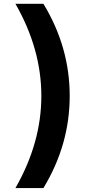

<svg xmlns="http://www.w3.org/2000/svg" viewBox="-20 -875 468 991"><path d="M59.6 95.7Q193.4 -137.7 193.4 -379.9Q193.4 -622.1 59.6 -855.5H204.1Q339.8 -631.8 339.8 -379.9Q339.8 -127.9 204.1 95.7Z"/></svg>

Font: GenEi M Gothic v2 Heavy
Style: Regular
Weight: 800
Version: Version 2.0